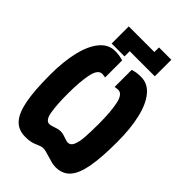

<svg xmlns="http://www.w3.org/2000/svg" viewBox="-275 -1036 1150 1150"><g transform="rotate(45 300.0 -461.0)"><path d="M144 -894.5H361V-933.5H465.5V-793.5H253V-749.5H144ZM15.5 -357.5Q15.5 -470 36 -554.8Q56.5 -639.5 96 -686.2Q135.5 -733 191 -733Q226.5 -733 260 -722.5V-578Q241.5 -581.5 233 -581.5Q197 -581.5 183.8 -516.8Q170.5 -452 170.5 -351.5Q170.5 -259 180.2 -201.5Q190 -144 222 -144Q232 -144 252.5 -151.5Q267 -156.5 277.2 -159.2Q287.5 -162 300 -162Q312.5 -162 323.2 -159.2Q334 -156.5 347.5 -151.5Q356 -148.5 364 -146.2Q372 -144 378.5 -144Q400.5 -144 411.8 -169.5Q423 -195 426.5 -238.5Q430 -282 430 -351.5Q430 -456.5 416.8 -519Q403.5 -581.5 368 -581.5Q359 -581.5 340.5 -578V-722.5Q360.5 -729 374.2 -731Q388 -733 411 -733Q466.5 -733 505.8 -686.2Q545 -639.5 565 -554.8Q585 -470 585 -357.5Q585 -223.5 570.2 -143.2Q555.5 -63 521.8 -25.5Q488 12 430 12Q413.5 12 396.8 8Q380 4 357 -3.5Q334.5 -10.5 322.5 -13.5Q310.5 -16.5 299 -16.5Q287.5 -16.5 279 -13.8Q270.5 -11 258 -5.5Q239 3 221.2 7.5Q203.5 12 173 12Q114.5 12 80.2 -25.8Q46 -63.5 30.8 -143.8Q15.5 -224 15.5 -357.5Z"/></g></svg>

Font: JuliaMono Black
Style: Regular
Weight: 900
Monospace: yes
Designer: cormullion
Foundry: corm
Version: Version 0.054; ttfautohint (v1.8.4)